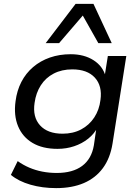

<svg xmlns="http://www.w3.org/2000/svg" viewBox="-20 -779 721 988"><path d="M269 189Q198 189 137 171.5Q76 154 36 121L71 50Q99 70 130.5 83.5Q162 97 197.5 104Q233 111 272 111Q354 111 402.5 75Q451 39 463 -31L477 -127H484Q466 -91 434 -65.5Q402 -40 361.5 -26.5Q321 -13 276 -13Q199 -13 147.5 -43.5Q96 -74 73 -129.5Q50 -185 60 -258Q67 -313 90 -357.5Q113 -402 150.5 -434Q188 -466 237 -483Q286 -500 344 -500Q413 -500 461.5 -469Q510 -438 524 -384H518L535 -491H630L559 -40Q547 35 509.5 86Q472 137 411.5 163Q351 189 269 189ZM302 -91Q356 -91 397.5 -113Q439 -135 465 -174.5Q491 -214 497 -265Q507 -337 468 -379.5Q429 -422 352 -422Q298 -422 256.5 -400.5Q215 -379 190 -340Q165 -301 158 -250Q147 -177 186 -134Q225 -91 302 -91ZM215 -557 369 -759H461L555 -557H486L406 -699L284 -557Z"/></svg>

Font: Nunito Sans 10pt SemiExpanded Medium
Style: Italic
Weight: 500
Width: 6
Italic angle: -9°
Designer: Vernon Adams
Foundry: Vernon Adams
Version: Version 3.101;gftools[0.9.27]